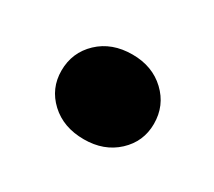

<svg xmlns="http://www.w3.org/2000/svg" viewBox="-54 -498 407 365"><g transform="rotate(30 149.5 -315.0)"><path d="M50 -314Q50 -354 78.5 -381Q107 -408 152 -408Q196 -408 224.5 -381Q253 -354 253 -314Q253 -275 224.5 -248.5Q196 -222 152 -222Q107 -222 78.5 -248.5Q50 -275 50 -314Z"/></g></svg>

Font: Poppins A&M
Style: Bold-A&M
Weight: 700
Designer: Ninad Kale (Devanagari), Jonny Pinhorn (Latin)
Foundry: Indian Type Foundry
Version: 4.004